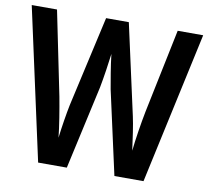

<svg xmlns="http://www.w3.org/2000/svg" viewBox="-82 -802 965 890"><g transform="rotate(10 400.5 -357.0)"><path d="M804 -714H684L602 -318C591 -262 579 -187 573 -130C566 -183 557 -248 548 -288L454 -714H347L251 -287C243 -248 232 -181 226 -130C221 -181 208 -259 197 -318L116 -714H-3L153 0H288L375 -393C384 -439 395 -513 400 -555C406 -499 419 -428 425 -393L512 0H649Z"/></g></svg>

Font: Noto Sans Tamil Condensed SemiBold
Style: Regular
Weight: 600
Width: 3
Designer: Jelle Bosma - Monotype Design Team
Foundry: Monotype Imaging Inc.
Version: Version 2.004